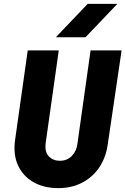

<svg xmlns="http://www.w3.org/2000/svg" viewBox="-20 -960 647 990"><path d="M280 10Q207 10 153 -20.5Q99 -51 73 -107Q47 -163 58 -240L123 -700H283L216 -226Q209 -177 231.5 -154Q254 -131 288 -131Q326 -131 350 -155.5Q374 -180 379 -217L447 -700H607L535 -212Q525 -145 490.5 -95Q456 -45 402.5 -17.5Q349 10 280 10ZM268 -768 432 -940H585L421 -768Z"/></svg>

Font: Finlandica
Style: Italic
Weight: 400
Italic angle: -8°
Designer: Niklas Ekholm, Juho Hiilivirta, Jaakko Suomalainen
Foundry: Helsinki Type Studio
Version: Version 1.064